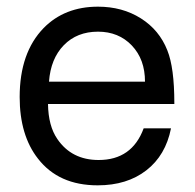

<svg xmlns="http://www.w3.org/2000/svg" viewBox="-20 -545 586 576"><path d="M503 -233H124Q125 -167 152 -128Q195 -65 276 -65Q376 -65 411 -160H493Q477 -79 419 -34Q361 11 273 11Q156 11 94 -69Q39 -139 39 -254Q39 -387 111 -461Q174 -525 274 -525Q347 -525 402.5 -490Q458 -455 482 -394Q503 -342 503 -236ZM415 -300Q415 -367 375.5 -408.5Q336 -450 274 -450Q211 -450 171.5 -409.5Q132 -369 127 -300Z"/></svg>

Font: Almarai
Style: Regular
Weight: 400
Designer: Boutros International 2019
Foundry: Created by Boutros International 2019
Version: Version 1.10